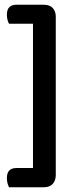

<svg xmlns="http://www.w3.org/2000/svg" viewBox="-20 -673 322 809"><path d="M18 116Q14 108 11.5 98.5Q9 89 9 77Q9 35 49 35H119V-573H18Q14 -580 11.5 -590Q9 -600 9 -611Q9 -653 49 -653H164Q190 -653 202.5 -639Q215 -625 215 -603V65Q215 87 202.5 101.5Q190 116 164 116Z"/></svg>

Font: Baloo 2 Medium
Style: Regular
Weight: 500
Designer: Sarang Kulkarni and Ek Type
Foundry: Ek Type
Version: Version 1.640;hotconv 1.0.111;makeotfexe 2.5.65597; ttfautoh